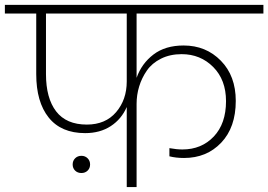

<svg xmlns="http://www.w3.org/2000/svg" viewBox="-52 -760 1090 780"><path d="M300.8 -253.9Q376.5 -253.9 419.7 -304.4Q462.9 -355 462.9 -429.2V-705.1H134.8V-459Q134.8 -361.3 176 -307.6Q217.3 -253.9 300.8 -253.9ZM-32.2 -705.1V-740.2H1018.1V-705.1H502.9V-443.8Q523.4 -502 571.5 -538.6Q619.6 -575.2 693.8 -575.2Q784.7 -575.2 845.2 -513.4Q905.8 -451.7 905.8 -350.1Q905.8 -242.7 846.7 -180.4Q787.6 -118.2 695.8 -118.2Q662.6 -118.2 636.2 -125V-158.2Q665.5 -152.8 689 -152.8Q766.6 -152.8 816.4 -205.3Q866.2 -257.8 866.2 -349.1Q866.2 -435.5 814.2 -487.8Q762.2 -540 686 -540Q638.7 -540 602.1 -521.7Q565.4 -503.4 544.7 -473.4Q523.9 -443.4 513.4 -408.9Q502.9 -374.5 502.9 -337.9V0H462.9V-325.2Q441.4 -275.9 397.9 -247.6Q354.5 -219.2 293.9 -219.2Q196.3 -219.2 145.8 -282.5Q95.2 -345.7 95.2 -459V-705.1ZM278.8 -57.1Q263.2 -57.1 253.2 -66.9Q243.2 -76.7 243.2 -91.8Q243.2 -106.9 253.2 -116.9Q263.2 -127 278.8 -127Q293.9 -127 304 -116.9Q314 -106.9 314 -91.8Q314 -76.7 304 -66.9Q293.9 -57.1 278.8 -57.1Z"/></svg>

Font: SVN-Poppins ExtraLight
Style: Regular
Weight: 200
Designer: Ninad Kale (Devanagari), Jonny Pinhorn (Latin)
Foundry: Indian Type Foundry
Version: Version 3.002 2017